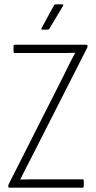

<svg xmlns="http://www.w3.org/2000/svg" viewBox="-20 -860 441 880"><path d="M23 0Q18 0 18 -5V-7Q18 -12 20 -16L274 -518Q286 -544 298.5 -568Q311 -592 324 -617V-618Q303 -617 280 -617Q257 -617 235 -617H48Q42 -617 42 -624V-649Q42 -655 48 -655H375Q381 -655 381 -650V-648Q381 -645 380.5 -643Q380 -641 378 -638L124 -138Q111 -114 98.5 -88.5Q86 -63 73 -38V-37Q96 -38 117.5 -38Q139 -38 160 -38H360Q364 -38 364 -31V-6Q364 0 360 0ZM173 -724Q171 -724 170 -726Q169 -728 170 -730L227 -835Q231 -840 235 -840H266Q269 -840 270 -838Q271 -836 269 -833L206 -728Q203 -724 199 -724Z"/></svg>

Font: Sofia Sans Condensed ExtraLight
Style: Regular
Weight: 250
Version: Version 4.100